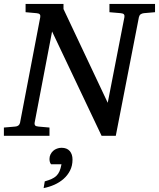

<svg xmlns="http://www.w3.org/2000/svg" viewBox="-34 -691 809 977"><path d="M698.2 -624Q688.5 -623 681.9 -618.4Q675.3 -613.8 672.9 -604L555.2 0H482.9L231 -530.8L142.1 -65.9Q140.6 -58.6 144.5 -53.2Q148.4 -47.9 162.1 -46.9L217.8 -42V0H-14.2V-42L43 -46.9Q63.5 -48.3 67.9 -65.9L170.9 -604Q172.4 -612.3 168.5 -617.7Q164.6 -623 151.9 -624L96.2 -628.9V-670.9H289.1V-645L514.2 -168L599.1 -604Q600.6 -612.3 596.7 -617.7Q592.8 -623 580.1 -624L522.9 -628.9V-670.9H754.9V-628.9ZM335 121.1Q335 152.3 322.5 176.8Q310.1 201.2 289.6 219.2Q269 237.3 242.7 249Q216.3 260.7 188 266.1L193.8 231.9Q214.4 226.1 228.5 219.7Q242.7 213.4 252.7 203.9Q262.7 194.3 268.8 180.4Q274.9 166.5 278.8 145H226.1Q221.2 139.6 219.5 132.3Q217.8 125 217.8 118.2Q217.8 105.5 222.9 95Q228 84.5 236.3 76.9Q244.6 69.3 255.9 65.2Q267.1 61 278.8 61Q306.6 61 320.8 77.4Q335 93.8 335 121.1Z"/></svg>

Font: Charis SIL Phon
Style: Italic
Weight: 400
Italic angle: -11°
Foundry: SIL International
Version: Version 5.000